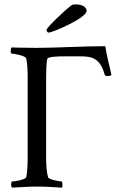

<svg xmlns="http://www.w3.org/2000/svg" viewBox="-20 -861 539 884"><path d="M194.3 -723.6C194.3 -714.8 200.2 -710.9 204.1 -710.9C220.7 -710.9 378.9 -777.3 378.9 -811.5C378.9 -823.2 366.2 -840.8 328.1 -840.8C320.3 -840.8 314.5 -839.8 310.5 -837.9C276.4 -812.5 194.3 -733.4 194.3 -723.6ZM192.4 -135.7V-506.8C192.4 -529.3 193.4 -570.3 197.3 -588.9C199.2 -600.6 243.2 -601.6 283.2 -601.6H348.6C400.4 -601.6 440.4 -595.7 461.9 -517.6C462.9 -512.7 468.8 -510.7 475.6 -510.7C482.4 -510.7 490.2 -512.7 493.2 -515.6C484.4 -559.6 471.7 -599.6 464.8 -648.4C358.4 -648.4 241.2 -640.6 149.4 -640.6C84 -640.6 33.2 -642.6 33.2 -642.6C31.2 -640.6 29.3 -632.8 29.3 -626C29.3 -619.1 31.2 -614.3 33.2 -614.3C44.9 -614.3 95.7 -604.5 100.6 -592.8C106.4 -570.3 107.4 -526.4 107.4 -508.8V-132.8C107.4 -115.2 106.4 -67.4 100.6 -44.9C95.7 -33.2 46.9 -25.4 35.2 -25.4C33.2 -25.4 31.2 -17.6 31.2 -11.7C31.2 -5.9 33.2 1 35.2 2.9C80.1 1 107.4 -2 152.3 -2C195.3 -2 226.6 1 265.6 2.9C266.6 0 267.6 -5.9 267.6 -10.7C267.6 -16.6 266.6 -25.4 263.7 -25.4C255.9 -25.4 204.1 -34.2 201.2 -44.9C194.3 -71.3 192.4 -100.6 192.4 -135.7Z"/></svg>

Font: Crimson
Style: Roman
Weight: 400
Version: Version 0.2